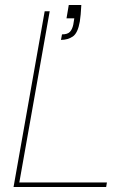

<svg xmlns="http://www.w3.org/2000/svg" viewBox="-20 -745 520 765"><path d="M34 0 158 -700H178L57 -18H406L403 0ZM223 -586 227 -608Q249 -608 258.5 -618Q268 -628 272 -647L276 -672H245L254 -725H304Q303 -703 301.5 -688Q300 -673 298 -659Q290 -613 270 -599.5Q250 -586 223 -586Z"/></svg>

Font: DM Sans 16pt Thin
Style: Italic
Weight: 250
Italic angle: -10°
Version: Version 4.004;gftools[0.9.30]